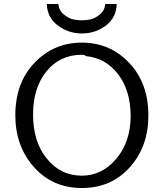

<svg xmlns="http://www.w3.org/2000/svg" viewBox="-20 -926 825 964"><path d="M215 -906H273Q276 -873 301 -853Q326 -833 348 -828.5Q370 -824 391 -824Q412 -824 434 -828.5Q456 -833 481 -853Q506 -873 508 -906H566Q564 -837 511.5 -797.5Q459 -758 391 -758Q324 -758 270.5 -798Q217 -838 215 -906ZM57 -347Q57 -511 154 -611.5Q251 -712 391 -712Q532 -712 628.5 -610.5Q725 -509 725 -346Q725 -190 631.5 -86Q538 18 391 18Q244 18 150.5 -87Q57 -192 57 -347ZM146 -351Q146 -215 214 -131Q283 -44 391 -44Q492 -44 563.5 -128.5Q635 -213 636 -342Q636 -470 574 -552Q512 -634 413 -644Q404 -651 391 -651Q281 -651 213.5 -568Q146 -485 146 -351Z"/></svg>

Font: Coval
Style: Light
Weight: 300
Foundry: Context Ltd
Version: Version 001.000